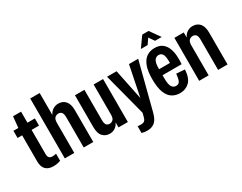

<svg xmlns="http://www.w3.org/2000/svg" viewBox="-95 -1251 2485 1970"><g transform="rotate(-30 1147.0 -266.5)"><path d="M188 12Q129 12 97.5 -19.5Q66 -51 66 -114V-424H12V-509H70L83 -640H178V-509H266V-424H178V-136Q178 -105 192 -93Q206 -81 228 -81Q238 -81 248.5 -82Q259 -83 273 -87V-3Q231 12 188 12Z M327 0V-710H439V-450Q458 -487 487 -504Q516 -521 548 -521Q601 -521 632.5 -485Q664 -449 664 -376V0H551V-357Q551 -398 537.5 -415Q524 -432 499 -432Q475 -432 457 -415.5Q439 -399 439 -355V0Z M855 12Q806 12 773.5 -22Q741 -56 741 -132V-509H853V-152Q853 -108 867 -92.5Q881 -77 904 -77Q926 -77 944 -93Q962 -109 962 -152V-509H1074V0H963V-59Q945 -22 917 -5Q889 12 855 12Z M1205 177Q1189 177 1173.5 175Q1158 173 1139 168V88Q1182 93 1206 86Q1230 79 1240 40L1252 -7L1121 -509H1234L1308 -149L1381 -509H1490L1348 42Q1329 118 1294 147.5Q1259 177 1205 177Z M1688 12Q1636 12 1595.5 -13.5Q1555 -39 1532.5 -97.5Q1510 -156 1510 -254Q1510 -352 1533 -410.5Q1556 -469 1596 -495Q1636 -521 1688 -521Q1745 -521 1779 -495Q1813 -469 1829.5 -426.5Q1846 -384 1849 -334.5Q1852 -285 1848 -238H1622V-202Q1622 -129 1639.5 -101Q1657 -73 1690 -73Q1721 -73 1733.5 -98Q1746 -123 1752 -182L1851 -174Q1845 -74 1800 -31Q1755 12 1688 12ZM1622 -312V-309H1751V-315Q1751 -386 1736 -412Q1721 -438 1690 -438Q1658 -438 1640 -410.5Q1622 -383 1622 -312ZM1564 -582 1650 -703H1725L1811 -582H1732L1688 -646L1644 -582Z M1919 0V-509H2030V-448Q2048 -486 2077.5 -503.5Q2107 -521 2140 -521Q2193 -521 2224 -485Q2255 -449 2255 -376V0H2143V-357Q2143 -398 2129.5 -415Q2116 -432 2091 -432Q2067 -432 2049 -415.5Q2031 -399 2031 -355V0Z"/></g></svg>

Font: Special Gothic Condensed One
Style: Regular
Weight: 400
Designer: Alistair McCready
Foundry: Monolith
Version: Version 1.010; ttfautohint (v1.8.4.7-5d5b)